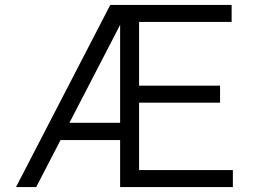

<svg xmlns="http://www.w3.org/2000/svg" viewBox="-20 -760 1034 780"><path d="M45 0 428 -740H921V-671H545V-412H874V-343H545V-69H926V0H468V-191H226L127 0ZM262 -261H468V-659Z"/></svg>

Font: Be Vietnam Pro Light
Style: Regular
Weight: 300
Designer: Lam Bao, Tony Le, Vietanh Nguyen
Foundry: Yellow Type Foundry
Version: Version 1.002; ttfautohint (v1.8.3)